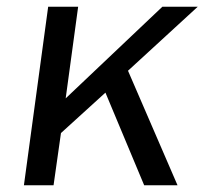

<svg xmlns="http://www.w3.org/2000/svg" viewBox="-20 -550 609 570"><path d="M360 -340 567 -530H462L175 -258L212 -530H123L51 0H139L161 -155L293 -275L408 0H507Z"/></svg>

Font: Cheyenne Sans
Style: Italic
Weight: 400
Italic angle: -8.13011°
Designer: The Public Sans project authors (U.S. Web Design System), Libre Franklin designed by Pablo Impallari and Rodrigo Fuenzal
Foundry: The Cheyenne Sans Project Authors
Version: Version 2.007